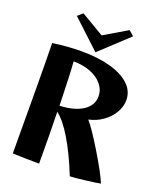

<svg xmlns="http://www.w3.org/2000/svg" viewBox="-178 -1106 1021 1226"><g transform="rotate(20 332.5 -493.0)"><path d="M231 -349Q235 -200 235 2Q151 2 55 -2Q55 -225 53.5 -454Q52 -683 50 -750Q152 -765 246 -765Q358 -765 442.5 -741.5Q527 -718 573.5 -674Q620 -630 620 -569Q620 -525 595.5 -483Q571 -441 528.5 -411Q486 -381 434 -370Q475 -323 551 -197Q627 -71 650 -13Q617 -7 548 1.5Q479 10 447 11Q393 -124 337.5 -217Q282 -310 231 -349ZM139 -967 173 -997 330 -904 487 -997 521 -967 330 -789ZM231 -390Q330 -394 387.5 -431.5Q445 -469 445 -531Q445 -575 415.5 -611Q386 -647 334.5 -667Q283 -687 219 -687Q226 -601 231 -390Z"/></g></svg>

Font: Otomanopee One
Style: Regular
Weight: 400
Designer: Das Ende der Wildnis
Foundry: Gutenberg Labo
Version: Version 3.005